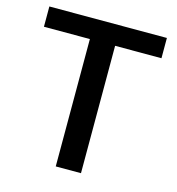

<svg xmlns="http://www.w3.org/2000/svg" viewBox="-106 -802 821 893"><g transform="rotate(15 304.5 -355.5)"><path d="M587.9 -710.9V-613.3H364.7V0H243.2V-613.3H22V-710.9Z"/></g></svg>

Font: Vazirmatn UI FD Medium
Style: Regular
Weight: 500
Designer: Saber Rastikerdar
Foundry: Saber Rastikerdar
Version: Version 33.003